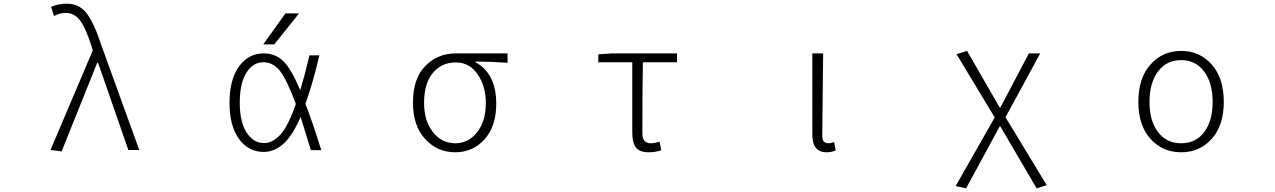

<svg xmlns="http://www.w3.org/2000/svg" viewBox="-20 -828 7040 1060"><path d="M320.3 7.8 258.8 0 492.2 -549.8 484.4 -576.2Q454.1 -670.9 422.9 -713.9Q391.6 -756.8 342.8 -756.8Q308.6 -756.8 278.3 -739.3L261.7 -790Q300.8 -807.6 349.6 -807.6Q418.9 -807.6 460 -752.4Q501 -697.3 541 -574.2L749 0H688.5L521.5 -481.4H516.6Z M1613.3 -253.9Q1561.5 -393.6 1523.4 -439Q1485.4 -484.4 1435.5 -484.4Q1376 -484.4 1339.8 -425.8Q1303.7 -367.2 1303.7 -260.7Q1303.7 -155.3 1341.3 -96.7Q1378.9 -38.1 1438.5 -38.1Q1484.4 -38.1 1527.3 -84Q1570.3 -129.9 1613.3 -253.9ZM1555.7 -753.9H1630.9L1494.1 -583H1433.6ZM1688.5 -522.5H1743.2Q1706.1 -363.3 1666 -254.9Q1698.2 -174.8 1753.9 1H1696.3Q1657.2 -127 1639.6 -182.6Q1596.7 -82 1546.4 -35.6Q1496.1 10.7 1435.5 10.7Q1351.6 10.7 1299.3 -61Q1247.1 -132.8 1247.1 -260.7Q1247.1 -388.7 1299.3 -460.9Q1351.6 -533.2 1435.5 -533.2Q1500 -533.2 1543.9 -490.7Q1587.9 -448.2 1637.7 -330.1Q1659.2 -400.4 1688.5 -522.5Z M2493.2 12.7Q2394.5 12.7 2327.1 -60.5Q2259.8 -133.8 2259.8 -260.7Q2259.8 -394.5 2328.1 -463.9Q2396.5 -533.2 2496.1 -533.2H2782.2V-481.4Q2674.8 -488.3 2605.5 -488.3V-484.4Q2719.7 -420.9 2719.7 -255.9Q2719.7 -130.9 2655.3 -59.1Q2590.8 12.7 2493.2 12.7ZM2493.2 -37.1Q2566.4 -37.1 2614.3 -98.1Q2662.1 -159.2 2662.1 -258.8Q2662.1 -351.6 2617.2 -417.5Q2572.3 -483.4 2495.1 -483.4Q2418.9 -483.4 2370.1 -425.8Q2321.3 -368.2 2321.3 -260.7Q2321.3 -160.2 2370.1 -98.6Q2418.9 -37.1 2493.2 -37.1Z M3561.5 12.7Q3511.7 12.7 3491.2 -13.2Q3470.7 -39.1 3470.7 -97.7V-484.4H3283.2V-528.3L3356.4 -533.2H3717.8V-484.4H3529.3Q3526.4 -350.6 3526.4 -91.8Q3526.4 -37.1 3572.3 -37.1Q3594.7 -37.1 3621.1 -45.9L3630.9 1Q3599.6 12.7 3561.5 12.7Z M4543 12.7Q4464.8 12.7 4464.8 -85V-533.2H4524.4Q4519.5 -147.5 4519.5 -78.1Q4519.5 -37.1 4553.7 -37.1Q4567.4 -37.1 4585 -43.9L4593.8 2Q4572.3 12.7 4543 12.7Z M5313.5 211.9 5255.9 199.2 5471.7 -179.7 5260.7 -529.3 5319.3 -546.9 5499 -234.4H5502.9L5660.2 -533.2H5722.7L5531.2 -180.7L5758.8 194.3L5703.1 211.9L5502.9 -129.9H5499Z M6264.6 -265.6Q6264.6 -396.5 6331.5 -471.7Q6398.4 -546.9 6501 -546.9Q6603.5 -546.9 6669.9 -471.7Q6736.3 -396.5 6736.3 -265.6Q6736.3 -135.7 6669.9 -61.5Q6603.5 12.7 6501 12.7Q6398.4 12.7 6331.5 -61.5Q6264.6 -135.7 6264.6 -265.6ZM6501 -496.1Q6419.9 -496.1 6373 -433.1Q6326.2 -370.1 6326.2 -265.6Q6326.2 -161.1 6373 -99.1Q6419.9 -37.1 6501 -37.1Q6582 -37.1 6628.4 -99.1Q6674.8 -161.1 6674.8 -265.6Q6674.8 -370.1 6627.9 -433.1Q6581.1 -496.1 6501 -496.1Z"/></svg>

Font: GenEi Gothic M Light
Style: Regular
Weight: 300
Designer: o_tamon (Modified); [Source Han Sans]
Ryoko NISHIZUKA  (kana & ideographs); Paul D. Hunt (Latin, Greek & Cyrillic); Wenl
Version: Version 1.1a;Original Version 1.004